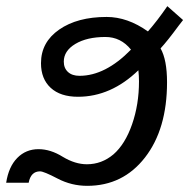

<svg xmlns="http://www.w3.org/2000/svg" viewBox="-68 -593 614 623"><path d="M278 -538Q346 -538 412 -491Q442 -525 475 -573L526 -528L512 -510Q476 -461 453 -436Q474 -399 474 -326Q474 -174 402.5 -82Q331 10 215 10Q164 10 119 -13.5Q74 -37 62 -37Q32 -37 25 0H-48Q-40 -52 -12 -80.5Q16 -109 57 -109Q96 -109 136 -84Q176 -60 214 -60Q262 -60 300 -92Q338 -125 360.5 -189.5Q383 -254 383 -329Q383 -347 381 -365Q292 -279 185 -279Q128 -279 96.5 -308Q65 -337 65 -388Q65 -456 124 -497Q183 -538 278 -538ZM274 -473Q214 -473 176.5 -450.5Q139 -428 139 -393Q139 -372 152.5 -359.5Q166 -347 190 -347Q274 -347 357 -432Q324 -473 274 -473Z"/></svg>

Font: Libra Sans
Style: Italic
Weight: 400
Italic angle: -12°
Foundry: Context Ltd
Version: Version 1.002